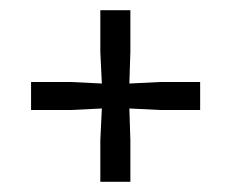

<svg xmlns="http://www.w3.org/2000/svg" viewBox="-20 -412 454 377"><path d="M236 -55V-137L234 -199L295 -196H373V-251H295L234 -248L236 -310V-392H177V-310L180 -248L119 -251H41V-196H119L180 -199L177 -137V-55Z"/></svg>

Font: Yrsa
Style: Regular
Weight: 400
Designer: Anna Giedrys (Yrsa+Rasa design), David Brezina (Yrsa art-direction, Rasa art-direction, design)
Foundry: Rosetta Type Foundry
Version: Version 1.001;PS 1.1;hotconv 1.0.88;makeotf.lib2.5.647800